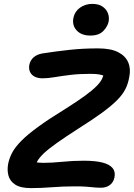

<svg xmlns="http://www.w3.org/2000/svg" viewBox="-20 -959 689 988"><path d="M140 9Q86 9 58.5 -9Q31 -27 23.5 -55.5Q16 -84 22 -116Q28 -146 43 -174Q58 -202 89.5 -234Q121 -266 176.5 -306.5Q232 -347 320 -401Q380 -439 417.5 -466.5Q455 -494 476 -515Q497 -536 505.5 -554Q514 -572 517 -591L535 -555Q526 -563 516.5 -568Q507 -573 490.5 -576Q474 -579 444 -579Q387 -579 342 -573.5Q297 -568 261.5 -562Q226 -556 199 -556Q176 -556 159.5 -564Q143 -572 135 -588Q127 -604 131 -626Q136 -649 153 -664Q170 -679 198 -684Q269 -695 338 -702.5Q407 -710 484 -710Q550 -710 588 -690.5Q626 -671 640 -637.5Q654 -604 645 -562Q639 -527 624.5 -499Q610 -471 581.5 -442.5Q553 -414 506 -379.5Q459 -345 386 -299Q316 -254 273 -223.5Q230 -193 206 -170.5Q182 -148 171 -127.5Q160 -107 156 -82L129 -144Q141 -132 157.5 -126.5Q174 -121 202 -121Q247 -121 301 -126.5Q355 -132 411 -132Q471 -132 507.5 -122.5Q544 -113 559.5 -94Q575 -75 569 -46Q564 -21 545.5 -7Q527 7 500 7Q479 7 461.5 5Q444 3 422 1.5Q400 0 365 0Q304 0 247 4.5Q190 9 140 9ZM445 -776Q399 -776 374.5 -802.5Q350 -829 358 -868Q365 -901 392.5 -920Q420 -939 455 -939Q488 -939 508 -925Q528 -911 535.5 -890.5Q543 -870 539 -848Q534 -823 511.5 -799.5Q489 -776 445 -776Z"/></svg>

Font: Shantell Sans SemiBold
Style: Italic
Weight: 600
Italic angle: -11°
Designer: Stephen Nixon, Anya Danilova, Shantell Martin
Foundry: Arrow Type
Version: Version 1.011;[c5ecc13dd]